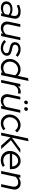

<svg xmlns="http://www.w3.org/2000/svg" viewBox="2106 -2863 767 5019"><g transform="rotate(90 2489.5 -353.5)"><path d="M187 7Q110 7 63 -31Q16 -69 16 -133Q16 -182 41 -218.5Q66 -255 112 -275.5Q158 -296 220 -296Q264 -296 305.5 -284.5Q347 -273 380 -253L393 -312Q407 -380 377.5 -414Q348 -448 274 -448Q242 -448 206.5 -438.5Q171 -429 124 -409L104 -468Q156 -490 201 -500Q246 -510 286 -510Q354 -510 398 -487Q442 -464 459.5 -420.5Q477 -377 464 -317L397 0H326L335 -41Q301 -17 264.5 -5Q228 7 187 7ZM206 -50Q245 -50 280.5 -62.5Q316 -75 348 -101L368 -195Q311 -242 219 -242Q161 -242 123 -213Q85 -184 85 -140Q85 -98 117 -74Q149 -50 206 -50Z M710 9Q651 9 610 -18.5Q569 -46 552.5 -93Q536 -140 548 -200L612 -501H684L622 -208Q607 -139 638 -97Q669 -55 733 -55Q775 -55 812 -73.5Q849 -92 877 -127L957 -501H1029L922 0H850L861 -50Q794 9 710 9Z M1238 10Q1177 10 1119 -15Q1061 -40 1026 -83L1074 -128Q1108 -90 1150.5 -70Q1193 -50 1240 -50Q1296 -50 1332.5 -76Q1369 -102 1369 -142Q1369 -170 1350 -186.5Q1331 -203 1288 -213L1206 -232Q1142 -246 1112 -277Q1082 -308 1082 -358Q1082 -404 1105 -437.5Q1128 -471 1169 -490Q1210 -509 1265 -509Q1321 -509 1371.5 -489.5Q1422 -470 1466 -430L1422 -382Q1385 -415 1343.5 -432.5Q1302 -450 1261 -450Q1210 -450 1179 -426Q1148 -402 1148 -364Q1148 -336 1166.5 -320Q1185 -304 1228 -294L1310 -275Q1376 -260 1407 -229.5Q1438 -199 1438 -149Q1438 -104 1411.5 -68Q1385 -32 1340 -11Q1295 10 1238 10Z M1741 8Q1677.8 8 1627.9 -22Q1578 -52 1549 -104.2Q1520 -156.5 1520 -221.7Q1520 -281 1541.5 -332.3Q1563.1 -383.6 1601 -423.3Q1639 -463 1689 -485.5Q1739 -508 1796 -508Q1847 -508 1890.5 -489.5Q1934 -471 1965 -436L2021 -700L2096 -717L1944 0H1872L1879 -35Q1816.1 8 1741 8ZM1757 -56Q1795.4 -56 1831 -70.4Q1866.7 -84.8 1895 -111L1949 -363Q1929 -399 1887.9 -421Q1846.9 -443 1798.5 -443Q1741 -443 1694.1 -413.9Q1647.1 -384.8 1619.1 -336.4Q1591 -288 1591 -228Q1591 -177.9 1612.3 -138.8Q1633.7 -99.7 1671.2 -77.8Q1708.8 -56 1757 -56Z M2069 0 2176 -501H2247L2234 -438Q2262 -473 2299 -492.5Q2336 -512 2378 -512Q2409 -512 2431 -503L2417 -435Q2407 -440 2391 -443Q2375 -446 2360 -446Q2273 -446 2215 -350L2141 0Z M2608 9Q2549 9 2508 -18.5Q2467 -46 2450.5 -93Q2434 -140 2446 -200L2510 -501H2582L2520 -208Q2505 -139 2536 -97Q2567 -55 2631 -55Q2673 -55 2710 -73.5Q2747 -92 2775 -127L2855 -501H2927L2820 0H2748L2759 -50Q2692 9 2608 9ZM2651 -602Q2632 -602 2620 -614.5Q2608 -627 2608 -645.7Q2608 -667 2623.8 -683.5Q2639.6 -700 2662 -700Q2680.2 -700 2692.6 -687.1Q2705 -674.1 2705 -656Q2705 -635 2688.5 -618.5Q2672 -602 2651 -602ZM2824 -602Q2806 -602 2793.5 -614.5Q2781 -627 2781 -645.7Q2781 -667 2797.5 -683.5Q2814 -700 2835.8 -700Q2853.7 -700 2865.8 -687.1Q2878 -674.1 2878 -656Q2878 -635 2862.2 -618.5Q2846.4 -602 2824 -602Z M3197 9Q3133 9 3082 -20.5Q3031 -50 3002 -101.5Q2973 -153 2973 -219Q2973 -278 2995 -330.5Q3017 -383 3055.5 -423Q3094 -463 3144 -486Q3194 -509 3251 -509Q3307 -509 3359 -483Q3411 -457 3442 -414L3389 -365Q3362 -403 3325.5 -422.5Q3289 -442 3246 -442Q3206 -442 3169.5 -424.5Q3133 -407 3105 -376.5Q3077 -346 3061 -306.5Q3045 -267 3045 -222Q3045 -176 3066.5 -138Q3088 -100 3124.5 -78Q3161 -56 3206 -56Q3242 -56 3277.5 -70Q3313 -84 3348 -110L3383 -58Q3297 9 3197 9Z M3448 0 3597 -700 3672 -717 3580 -282 3878 -501H3977L3645 -257L3876 0H3786L3571 -241L3520 0Z M4168 9Q4098 9 4043 -21Q3988 -51 3957 -104.5Q3926 -158 3926 -226Q3926 -284 3946.5 -335.5Q3967 -387 4003.5 -426Q4040 -465 4087.5 -487Q4135 -509 4189 -509Q4250 -509 4298 -478Q4346 -447 4374 -394Q4402 -341 4402 -273Q4402 -263 4401.5 -251.5Q4401 -240 4399 -228H3998Q3999 -178 4022 -139Q4045 -100 4084 -77.5Q4123 -55 4171 -55Q4208 -55 4243 -66Q4278 -77 4306 -96L4344 -45Q4303 -17 4260 -4Q4217 9 4168 9ZM4005 -287H4333Q4330 -333 4310 -368Q4290 -403 4257 -423.5Q4224 -444 4182 -444Q4140 -444 4103.5 -423.5Q4067 -403 4041.5 -367.5Q4016 -332 4005 -287Z M4450 0 4556 -501H4628L4617 -451Q4684 -510 4769 -510Q4828 -510 4868.5 -483Q4909 -456 4926 -409Q4943 -362 4930 -302L4866 0H4794L4856 -293Q4871 -362 4840.5 -404Q4810 -446 4745 -446Q4704 -446 4667.5 -428Q4631 -410 4602 -376L4522 0Z"/></g></svg>

Font: Red Hat Display VF
Style: Italic
Weight: 300
Italic angle: -12°
Designer: Pentagram, MCKL
Foundry: Pentagram, MCKL
Version: Version 1.023